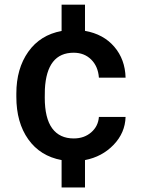

<svg xmlns="http://www.w3.org/2000/svg" viewBox="-20 -684 619 827"><path d="M297.7 -87.7Q342.6 -87.7 372.8 -113.9Q403 -140.1 406 -180.4H520.9Q518.9 -111.8 469.3 -60.2Q419.6 -8.6 346.1 5.5V123.4H245.3V5.5Q153.1 -11.6 101.8 -83.9Q50.4 -156.2 50.4 -267V-281.1Q50.4 -388.4 101.8 -461Q153.1 -533.5 245.3 -550.6V-664H346.1V-551.1Q425.7 -537 472.3 -482.6Q518.9 -428.2 520.9 -349.6H406Q402.5 -398 372.8 -427.5Q343.1 -456.9 297.2 -456.9Q181.4 -456.9 173.3 -299.7L172.8 -263.5Q172.8 -174.8 204.8 -131.2Q236.8 -87.7 297.7 -87.7Z"/></svg>

Font: Vazir FD Medium
Style: Regular
Weight: 500
Foundry: DejaVu fonts team - Redesigned by Saber Rastikerdar
Version: Version 21.10;October 20, 2019;FontCreator 12.0.0.2547 64-bi